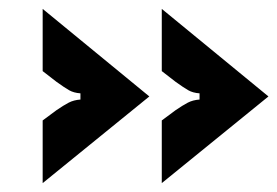

<svg xmlns="http://www.w3.org/2000/svg" viewBox="-20 -492 624 432"><path d="M76 -80V-221L107 -244Q123 -255 134.5 -261Q146 -267 161 -268V-282Q146 -283 135.5 -289Q125 -295 107 -308L76 -332V-472L316 -275ZM344 -80V-221L375 -244Q391 -255 402.5 -261Q414 -267 429 -268V-282Q414 -283 403.5 -289Q393 -295 375 -308L344 -332V-472L584 -275Z"/></svg>

Font: Open Sauce Sans Black
Style: Regular
Weight: 900
Designer: Alfredo Marco Pradil
Foundry: Creative Sauce Fz LLC
Version: Version 1.477